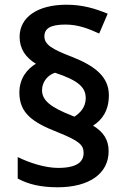

<svg xmlns="http://www.w3.org/2000/svg" viewBox="-20 -785 536 813"><path d="M62 -393C62 -304 121 -266 222 -226C317 -188 334 -171 334 -137C334 -102 309 -74 226 -74C171 -74 103 -96 55 -120V-29C99 -5 152 8 224 8C358 8 440 -50 440 -145C440 -194 417 -227 374 -253C412 -277 441 -316 441 -382C441 -461 380 -507 283 -545C199 -577 168 -597 168 -631C168 -664 193 -681 257 -681C312 -681 356 -663 400 -643L436 -727C382 -749 330 -765 261 -765C139 -765 63 -712 63 -629C63 -578 89 -541 132 -515C95 -493 62 -453 62 -393ZM158 -403C158 -440 184 -468 213 -477C316 -443 343 -413 343 -369C343 -331 319 -306 295 -291L283 -296C194 -331 158 -360 158 -403Z"/></svg>

Font: Noto Sans Bamum SemiBold
Style: Regular
Weight: 600
Designer: Monotype Design Team
Foundry: Monotype Imaging Inc.
Version: Version 2.002